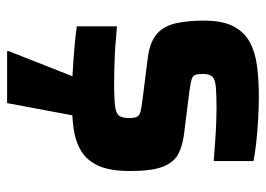

<svg xmlns="http://www.w3.org/2000/svg" viewBox="-124 -434 748 540"><g transform="rotate(90 250.0 -164.0)"><path d="M260 8Q228 8 190.5 6Q153 4 117.5 1Q82 -2 54 -6V-119Q70 -118 90.5 -116Q111 -114 133 -113Q155 -112 175.5 -111.5Q196 -111 213 -111Q260 -111 280.5 -114Q301 -117 306.5 -126.5Q312 -136 312 -152Q312 -168 308.5 -175Q305 -182 294.5 -185Q284 -188 259 -191L140 -206Q97 -212 75 -231.5Q53 -251 45.5 -284.5Q38 -318 38 -363Q38 -416 54 -446.5Q70 -477 98.5 -492.5Q127 -508 166.5 -513Q206 -518 251 -518Q283 -518 317 -516Q351 -514 382 -510.5Q413 -507 433 -503V-391Q408 -393 380.5 -395Q353 -397 328 -398Q303 -399 286 -399Q246 -399 224.5 -397Q203 -395 195.5 -387Q188 -379 188 -361Q188 -347 190.5 -339.5Q193 -332 203 -329Q213 -326 234 -323L354 -308Q388 -304 412 -292Q436 -280 448.5 -249Q461 -218 461 -156Q461 -100 446.5 -67.5Q432 -35 405 -18.5Q378 -2 341.5 3Q305 8 260 8ZM124 190V185L204 -18H308V-13L270 190Z"/></g></svg>

Font: Saira Thin
Style: Bold
Weight: 700
Version: Version 1.101